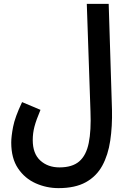

<svg xmlns="http://www.w3.org/2000/svg" viewBox="-20 -741 660 991"><path d="M38 -5Q38 -36 47.5 -86Q57 -136 94 -214L189 -174Q167 -122 158 -88Q149 -54 149 -18Q149 52 188 87.5Q227 123 287 123Q353 123 389 92Q425 61 438 -3Q451 -67 447 -166L428 -721H541L558 -175Q560 -89 549 -15Q538 59 508 114Q478 169 423 199.5Q368 230 282 230Q220 230 164 205Q108 180 73 128Q38 76 38 -5Z"/></svg>

Font: Noto Sans Arabic ExtCond SemBd
Style: Regular
Weight: 600
Width: 2
Designer: Monotype Design Team, Nadine Chahine, Nizar Qandah and Khaled Hosny
Foundry: Monotype Imaging Inc.
Version: Version 2.012; ttfautohint (v1.8.4.7-5d5b)